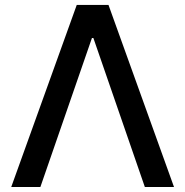

<svg xmlns="http://www.w3.org/2000/svg" viewBox="-20 -747 740 767"><path d="M141.3 0 347.3 -595.2H353L558.6 0H675.1L413.4 -727.3H286.6L24.9 0Z"/></svg>

Font: Magic Ui Pro Medium
Style: Regular
Weight: 500
Designer: Stefan Endress, Andreas Faust
Version: Version 1.000;FEAKit 1.0